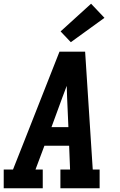

<svg xmlns="http://www.w3.org/2000/svg" viewBox="-24 -1013 644 1033"><path d="M-4 0V-101H46L103 -245L296 -735H434L475 -101H512V0H301V-101H353L348 -229H215L167 -101H206V0ZM344 -329 337 -490Q337 -505 336 -520.5Q335 -536 335 -551Q329 -536 323.5 -520.5Q318 -505 312 -490L253 -329ZM357 -786 302 -844 466 -993 538 -917Z"/></svg>

Font: Iosevka Slab Extended Oblique
Style: Bold
Weight: 700
Width: 7
Italic angle: -9°
Monospace: yes
Designer: Belleve Invis
Foundry: Belleve Invis
Version: Version 11.1.1; ttfautohint (v1.8.3)